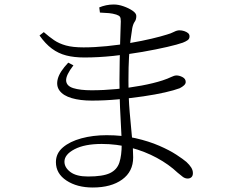

<svg xmlns="http://www.w3.org/2000/svg" viewBox="-20 -793 1040 855"><path d="M393 42Q323 42 276 11Q229 -20 229 -71Q229 -110 260 -136.5Q291 -163 342.5 -177Q394 -191 455 -191Q525 -191 584 -177.5Q643 -164 689 -144Q735 -124 765.5 -104Q796 -84 810 -72Q824 -59 831.5 -47Q839 -35 839 -22Q839 -10 832.5 -4Q826 2 816 2Q804 2 794 -5.5Q784 -13 771 -24Q732 -61 678.5 -90Q625 -119 562.5 -135.5Q500 -152 433 -152Q357 -152 312 -128.5Q267 -105 267 -73Q267 -47 293.5 -27Q320 -7 372 -7Q438 -7 469.5 -22Q501 -37 511.5 -69Q522 -101 522 -151Q522 -174 519.5 -216Q517 -258 514.5 -314.5Q512 -371 512 -436Q512 -477 513 -520.5Q514 -564 515 -603Q516 -642 517 -667.5Q518 -693 518 -698Q518 -713 514 -718.5Q510 -724 498 -728Q482 -733 465.5 -734.5Q449 -736 425 -737L422 -760Q436 -766 452.5 -769.5Q469 -773 487 -773Q507 -773 530 -765Q553 -757 570 -745.5Q587 -734 587 -722Q587 -706 580 -696.5Q573 -687 569 -668Q565 -644 561 -612.5Q557 -581 554.5 -538.5Q552 -496 552 -435Q552 -358 557.5 -293.5Q563 -229 568 -179Q573 -129 573 -92Q573 -29 524 6.5Q475 42 393 42ZM389 -345Q337 -345 299.5 -356Q262 -367 245.5 -389Q229 -411 237.5 -442.5Q246 -474 284 -514L307 -502Q273 -458 274.5 -434Q276 -410 306.5 -400.5Q337 -391 388 -391Q442 -391 499.5 -396.5Q557 -402 610.5 -412Q664 -422 704 -435Q728 -443 742 -450Q756 -457 766 -457Q779 -457 793 -449.5Q807 -442 807 -428Q807 -420 799.5 -413Q792 -406 780 -400Q756 -391 714.5 -381.5Q673 -372 618.5 -364Q564 -356 505 -350.5Q446 -345 389 -345ZM356 -537Q310 -537 275 -546Q240 -555 211 -576.5Q182 -598 156 -635L175 -650Q199 -629 221 -614Q243 -599 273.5 -590.5Q304 -582 352 -582Q401 -582 455.5 -587.5Q510 -593 562 -602Q614 -611 656 -621Q698 -631 723 -639Q741 -644 754.5 -651Q768 -658 779 -658Q790 -658 800.5 -654.5Q811 -651 817.5 -645.5Q824 -640 824 -631Q824 -620 815.5 -614Q807 -608 794 -603Q772 -595 724.5 -584Q677 -573 614.5 -562Q552 -551 484.5 -544Q417 -537 356 -537Z"/></svg>

Font: Noto Serif JP ExtraLight Light
Style: Regular
Weight: 300
Version: Version 2.003-H1;hotconv 1.1.1;makeotfexe 2.6.0